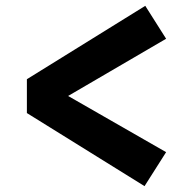

<svg xmlns="http://www.w3.org/2000/svg" viewBox="-20 -648 655 652"><path d="M473.3 -628.2 544.1 -516.4 211.3 -322.1 544.1 -131.3 470.8 -15.9 71.3 -264.1V-379Z"/></svg>

Font: FiraCode Nerd Font
Style: Bold
Weight: 700
Designer: Carrois Corporate, Edenspiekermann AG, Nikita Prokopov
Foundry: Carrois Corporate, Edenspiekermann AG, Nikita Prokopov
Version: Version 6.002;Nerd Fonts 2.1.0